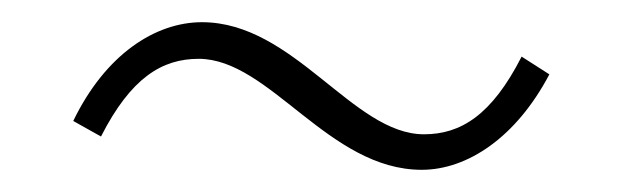

<svg xmlns="http://www.w3.org/2000/svg" viewBox="-20 -450 561 173"><path d="M360 -297C401 -297 445 -326 475 -383L450 -399C423 -346 395 -329 362 -329C298 -329 245 -430 162 -430C120 -430 75 -401 46 -341L71 -327C98 -380 126 -397 159 -397C223 -397 276 -297 360 -297Z"/></svg>

Font: Kinto Sans Thin
Style: Regular
Weight: 100
Designer: Authors: Ryoko NISHIZUKA  (kana & ideographs); Paul D. Hunt (Latin, Greek & Cyrillic); Wenlong ZHANG  (bopomofo); Sandol
Foundry: Adobe Systems Incorporated, ookami Inc.
Version: Version 0.001